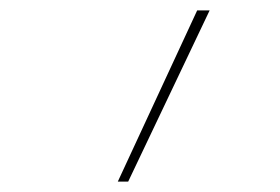

<svg xmlns="http://www.w3.org/2000/svg" viewBox="-20 -792 540 370"><path d="M207 -442 360 -772H384L227 -442Z"/></svg>

Font: Iosevka Curly Slab Thin
Style: Italic
Weight: 100
Italic angle: -9°
Monospace: yes
Designer: Belleve Invis
Foundry: Belleve Invis
Version: Version 22.1.2; ttfautohint (v1.8.4)